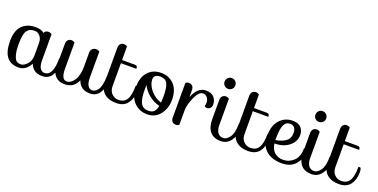

<svg xmlns="http://www.w3.org/2000/svg" viewBox="-21 -1321 3921 1994"><g transform="rotate(20 1940.0 -324.5)"><path d="M542 -231Q543 -237 557 -237Q575 -237 575 -184Q575 -99 538.5 -48Q502 3 436 3Q335 3 302 -86Q283 -45 250 -21Q217 3 175 3Q0 3 0 -226Q0 -342 54.5 -397Q109 -452 199 -452Q268 -452 297 -423Q310 -452 343 -452Q355 -452 364.5 -448.5Q374 -445 378 -442L381 -438V-151Q381 -94 399 -65Q417 -36 448 -36Q542 -36 542 -231ZM187 -36Q219 -36 254.5 -73.5Q290 -111 290 -171V-308Q290 -355 265.5 -384Q241 -413 208 -413Q180 -413 162 -407Q144 -401 127.5 -382.5Q111 -364 103 -325.5Q95 -287 95 -226Q95 -147 109 -103Q123 -59 141 -47.5Q159 -36 187 -36Z M1070 -231Q1071 -237 1085 -237Q1103 -237 1103 -184Q1103 -99 1066.5 -48Q1030 3 964 3Q859 3 826 -92Q787 3 683 3Q621 3 583 -34.5Q545 -72 545 -142V-391Q545 -421 560 -436.5Q575 -452 597 -452Q609 -452 618.5 -448.5Q628 -445 632 -442L635 -438V-151Q635 -32 695 -32Q740 -32 776.5 -86Q813 -140 813 -238V-391Q813 -421 830 -436.5Q847 -452 870 -452Q878 -452 884.5 -450.5Q891 -449 895.5 -447Q900 -445 903 -443Q906 -441 908 -440L909 -438V-151Q909 -94 927 -65Q945 -36 976 -36Q991 -36 1005.5 -44Q1020 -52 1035.5 -71.5Q1051 -91 1060.5 -132Q1070 -173 1070 -231Z M1332 -403H1161V-151Q1161 -96 1192.5 -66Q1224 -36 1265 -36Q1327 -36 1356 -82Q1385 -128 1385 -231Q1387 -237 1400 -237Q1418 -237 1418 -184Q1418 -103 1377.5 -50Q1337 3 1253 3Q1169 3 1120 -41Q1071 -85 1071 -172V-539Q1071 -569 1086 -584.5Q1101 -600 1123 -600Q1135 -600 1144.5 -596.5Q1154 -593 1157 -590L1161 -586V-438H1298Q1319 -438 1325.5 -430Q1332 -422 1332 -403Z M1790 -226Q1790 -131 1737.5 -64Q1685 3 1596 3Q1509 3 1450.5 -57.5Q1392 -118 1392 -226Q1392 -333 1446.5 -392.5Q1501 -452 1591 -452Q1678 -452 1734 -393Q1790 -334 1790 -226ZM1590 -413Q1563 -413 1543.5 -399.5Q1524 -386 1524 -361Q1524 -297 1574 -238.5Q1624 -180 1693 -161Q1695 -199 1695 -226Q1695 -330 1673 -371.5Q1651 -413 1590 -413ZM1487 -226Q1487 -124 1512.5 -80Q1538 -36 1596 -36Q1636 -36 1657.5 -56.5Q1679 -77 1687 -123Q1622 -137 1567.5 -182Q1513 -227 1488 -282Q1487 -265 1487 -226Z M1950 -170V-11Q1940 3 1912 3Q1890 3 1875 -12.5Q1860 -28 1860 -58V-438Q1870 -452 1898 -452Q1920 -452 1935 -436.5Q1950 -421 1950 -391V-315Q2000 -439 2088 -439Q2151 -439 2180 -405.5Q2209 -372 2209 -326Q2209 -301 2194 -286Q2179 -271 2161 -271Q2150 -271 2142.5 -274Q2135 -277 2133 -280L2131 -283Q2137 -298 2137 -320Q2137 -354 2118 -377Q2099 -400 2072 -400Q2025 -400 1987.5 -314.5Q1950 -229 1950 -170Z M2255 -550Q2238 -567 2238 -592Q2238 -617 2255 -634.5Q2272 -652 2297 -652Q2322 -652 2339.5 -634.5Q2357 -617 2357 -592Q2357 -567 2339.5 -550Q2322 -533 2297 -533Q2272 -533 2255 -550ZM2527 -231Q2529 -237 2542 -237Q2560 -237 2560 -184Q2560 -107 2518 -52Q2476 3 2411 3Q2330 3 2290.5 -45Q2251 -93 2251 -181V-391Q2251 -421 2266 -436.5Q2281 -452 2303 -452Q2315 -452 2324.5 -448.5Q2334 -445 2338 -442L2341 -438V-151Q2341 -94 2363 -65Q2385 -36 2423 -36Q2461 -36 2494 -82Q2527 -128 2527 -231Z M2790 -403H2619V-151Q2619 -96 2650.5 -66Q2682 -36 2723 -36Q2785 -36 2814 -82Q2843 -128 2843 -231Q2845 -237 2858 -237Q2876 -237 2876 -184Q2876 -103 2835.5 -50Q2795 3 2711 3Q2627 3 2578 -41Q2529 -85 2529 -172V-539Q2529 -569 2544 -584.5Q2559 -600 2581 -600Q2593 -600 2602.5 -596.5Q2612 -593 2615 -590L2619 -586V-438H2756Q2777 -438 2783.5 -430Q2790 -422 2790 -403Z M3250 -219Q3251 -225 3265 -225Q3286 -225 3286 -193Q3286 -119 3234.5 -58Q3183 3 3085 3Q2973 3 2909.5 -53.5Q2846 -110 2846 -216Q2846 -329 2902 -390.5Q2958 -452 3045 -452Q3108 -452 3137 -418.5Q3166 -385 3166 -339Q3166 -264 3103.5 -214.5Q3041 -165 2944 -165Q2953 -101 2990.5 -68.5Q3028 -36 3085 -36Q3151 -36 3200.5 -82.5Q3250 -129 3250 -219ZM2941 -211V-202Q3003 -210 3048.5 -241Q3094 -272 3094 -333Q3094 -372 3077 -392.5Q3060 -413 3029 -413Q2982 -413 2961.5 -367Q2941 -321 2941 -211Z M3259 -550Q3242 -567 3242 -592Q3242 -617 3259 -634.5Q3276 -652 3301 -652Q3326 -652 3343.5 -634.5Q3361 -617 3361 -592Q3361 -567 3343.5 -550Q3326 -533 3301 -533Q3276 -533 3259 -550ZM3531 -231Q3533 -237 3546 -237Q3564 -237 3564 -184Q3564 -107 3522 -52Q3480 3 3415 3Q3334 3 3294.5 -45Q3255 -93 3255 -181V-391Q3255 -421 3270 -436.5Q3285 -452 3307 -452Q3319 -452 3328.5 -448.5Q3338 -445 3342 -442L3345 -438V-151Q3345 -94 3367 -65Q3389 -36 3427 -36Q3465 -36 3498 -82Q3531 -128 3531 -231Z M3794 -403H3623V-151Q3623 -96 3654.5 -66Q3686 -36 3727 -36Q3789 -36 3818 -82Q3847 -128 3847 -231Q3849 -237 3862 -237Q3880 -237 3880 -184Q3880 -103 3839.5 -50Q3799 3 3715 3Q3631 3 3582 -41Q3533 -85 3533 -172V-539Q3533 -569 3548 -584.5Q3563 -600 3585 -600Q3597 -600 3606.5 -596.5Q3616 -593 3619 -590L3623 -586V-438H3760Q3781 -438 3787.5 -430Q3794 -422 3794 -403Z"/></g></svg>

Font: Sofia
Style: Regular
Weight: 400
Designer: Paula Nazal and Daniel Hernndez
Foundry: Paula Nazal, Daniel Hernndez
Version: Version 1.001